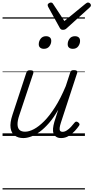

<svg xmlns="http://www.w3.org/2000/svg" viewBox="-20 -1066 733 1506"><path d="M163 17Q123 17 96 -2.5Q69 -22 63 -62.5Q57 -103 78 -166L186 -494Q190 -506 196 -510.5Q202 -515 216 -515Q233 -515 239 -509Q245 -503 241 -491L131 -161Q117 -120 117.5 -91Q118 -62 132.5 -47.5Q147 -33 177 -33Q208 -33 246 -53Q284 -73 326 -115Q368 -157 411.5 -225Q455 -293 496 -391L530 -495Q534 -508 540 -512Q546 -516 560 -516Q576 -516 582.5 -510.5Q589 -505 585 -493L458 -105Q450 -80 448 -63.5Q446 -47 452 -39.5Q458 -32 470 -32Q487 -32 504 -43Q521 -54 536.5 -70.5Q552 -87 564 -103Q570 -111 577 -112Q584 -113 592 -107Q602 -100 603.5 -93.5Q605 -87 600 -80Q588 -62 567.5 -39.5Q547 -17 519.5 0Q492 17 460 17Q436 17 421.5 7.5Q407 -2 400.5 -18.5Q394 -35 396 -58Q398 -81 406 -109L437 -206Q402 -144 365 -101.5Q328 -59 292.5 -33Q257 -7 224 5Q191 17 163 17ZM324 -683Q307 -683 295.5 -692Q284 -701 284 -719Q284 -743 299 -762.5Q314 -782 341 -782Q359 -782 370.5 -773Q382 -764 382 -745Q382 -722 367 -702.5Q352 -683 324 -683ZM551 -683Q533 -683 522 -692Q511 -701 511 -719Q511 -743 525.5 -762.5Q540 -782 568 -782Q586 -782 597 -773Q608 -764 608 -745Q608 -722 593.5 -702.5Q579 -683 551 -683ZM671 -1046Q679 -1046 686 -1039.5Q693 -1033 693 -1025Q693 -1019 690.5 -1015.5Q688 -1012 684 -1008L504 -845Q496 -837 488.5 -834.5Q481 -832 473 -832Q466 -832 460 -835Q454 -838 449 -847L359 -1010Q357 -1014 355.5 -1018Q354 -1022 354 -1026Q354 -1035 363 -1040.5Q372 -1046 378 -1046Q385 -1046 389 -1043.5Q393 -1041 396 -1036L485 -901L650 -1036Q657 -1041 661 -1043.5Q665 -1046 671 -1046ZM0 410H646V420H0ZM0 -20H646V0H0ZM0 -505H646V-500H0ZM0 -930H646V-920H0Z"/></svg>

Font: Playwrite DE LA Guides
Style: Regular
Weight: 400
Designer: Veronika Burian, José Scaglione
Foundry: TypeTogether
Version: Version 1.003